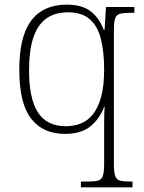

<svg xmlns="http://www.w3.org/2000/svg" viewBox="-20 -566 621 826"><path d="M328 240V215H358Q386 215 401.5 211Q417 207 422.5 190.5Q428 174 428 139V33Q428 3 428 -24.5Q428 -52 428.5 -74Q429 -96 430 -106H428Q408 -54 368.5 -22Q329 10 259 10Q165 10 114 -55.5Q63 -121 63 -265Q63 -362 86 -424Q109 -486 155 -516Q201 -546 268 -546Q331 -546 368.5 -518.5Q406 -491 426 -438H430L436 -536H558V-511H548Q514 -511 497.5 -507Q481 -503 475.5 -487.5Q470 -472 470 -438V139Q470 175 475.5 191Q481 207 496.5 211Q512 215 540 215H550V240ZM263 -23Q297 -23 327 -34.5Q357 -46 379.5 -74Q402 -102 415 -149Q428 -196 428 -267Q428 -343 414 -398.5Q400 -454 366 -483.5Q332 -513 273 -513Q215 -513 178 -485.5Q141 -458 123 -403Q105 -348 105 -264Q105 -141 143.5 -82Q182 -23 263 -23Z"/></svg>

Font: Noto Serif Armenian ExtraLight
Style: Regular
Weight: 250
Version: Version 2.007